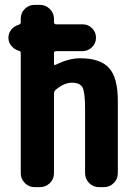

<svg xmlns="http://www.w3.org/2000/svg" viewBox="-20 -770 540 790"><path d="M309.6 -530.3Q392.6 -530.3 428.7 -490.2Q464.8 -450.2 464.8 -355.5V-56.6Q464.8 -33.2 447.8 -16.6Q430.7 0 408.2 0H386.7Q363.3 0 346.7 -17.1Q330.1 -34.2 330.1 -56.6V-320.3Q330.1 -391.6 319.3 -410.6Q308.6 -429.7 275.4 -429.7Q244.1 -429.7 209 -400.4Q202.1 -393.6 202.1 -385.7V-56.6Q202.1 -33.2 185.1 -16.6Q168 0 144.5 0H122.1Q98.6 0 82 -17.1Q65.4 -34.2 65.4 -56.6V-551.8Q65.4 -559.6 56.6 -561.5Q39.1 -566.4 26.9 -581.1Q14.6 -595.7 14.6 -614.7Q14.6 -633.8 26.9 -648.4Q39.1 -663.1 56.6 -668Q64.5 -669.9 65.4 -677.7V-693.4Q65.4 -716.8 82 -733.4Q98.6 -750 122.1 -750H144.5Q168 -750 185.1 -732.9Q202.1 -715.8 202.1 -693.4V-678.7Q202.1 -669.9 210.9 -669.9H320.3Q342.8 -669.9 358.9 -653.8Q375 -637.7 375 -614.7Q375 -591.8 358.4 -575.7Q341.8 -559.6 320.3 -559.6H210.9Q202.1 -559.6 202.1 -551.8V-507.8Q202.1 -500 210 -503.9Q263.7 -530.3 309.6 -530.3Z"/></svg>

Font: Rounded Mgen+ 1mn bold
Style: Bold
Weight: 700
Designer: [Source Han Sans]
Ryoko NISHIZUKA  (kana & ideographs); Paul D. Hunt (Latin, Greek & Cyrillic); Wenlong ZHANG  (bopomofo
Version: Version 1.059.20150602